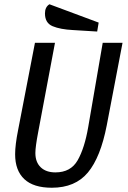

<svg xmlns="http://www.w3.org/2000/svg" viewBox="-20 -861 602 901"><path d="M223 20Q137 20 94 -20.5Q51 -61 51 -137Q51 -181 65 -251L144 -660H238L159 -240Q146 -172 146 -143Q146 -100 171 -76Q196 -52 240 -52Q312 -52 344.5 -109Q377 -166 394 -265L462 -660H555L481 -273Q452 -123 392.5 -51.5Q333 20 223 20ZM191 -798Q191 -828 212 -841L443 -755L436 -713L322 -720Q263 -723 227 -738Q191 -753 191 -798Z"/></svg>

Font: Sansita Light Italic
Style: Regular
Weight: 300
Italic angle: -11°
Designer: Pablo Cosgaya
Foundry: Omnibus-Type
Version: Version 1.006